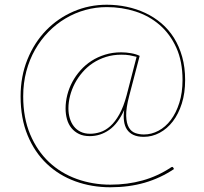

<svg xmlns="http://www.w3.org/2000/svg" viewBox="-20 -673 862 811"><path d="M587 -95Q561 -95 543.5 -103.2Q526 -111.5 516.2 -126.2Q506.5 -141 503.8 -162Q501 -183 504.5 -208.5Q479 -151 441.5 -124.5Q404 -98 359 -98Q332.5 -98 313.5 -107.2Q294.5 -116.5 281.8 -132.2Q269 -148 263 -169.2Q257 -190.5 257 -215Q257 -243 264.2 -271.8Q271.5 -300.5 285.5 -326.8Q299.5 -353 320 -376Q340.5 -399 366.5 -415.8Q392.5 -432.5 424 -442.2Q455.5 -452 492 -452Q512.5 -452 533.8 -448.2Q555 -444.5 570 -437L526 -269Q512 -216 513 -183.8Q514 -151.5 524.5 -134Q535 -116.5 552 -110.8Q569 -105 588 -105Q620 -105 649.5 -120.8Q679 -136.5 701.5 -166.2Q724 -196 737.5 -238.8Q751 -281.5 751 -335Q751 -413.5 724.8 -471.5Q698.5 -529.5 654.2 -567.8Q610 -606 552.2 -624.5Q494.5 -643 431 -643Q384.5 -643 340.2 -630.8Q296 -618.5 256.8 -595.2Q217.5 -572 184.8 -538.5Q152 -505 128.2 -463.2Q104.5 -421.5 91.2 -371.8Q78 -322 78 -266Q78 -175 107.5 -105.2Q137 -35.5 187.2 11.8Q237.5 59 304.5 83Q371.5 107 446 107Q518.5 107 582.2 89.2Q646 71.5 702.5 34Q705.5 31.5 708.2 32.2Q711 33 712 35.5L715 41Q657.5 79.5 591 98.8Q524.5 118 446 118Q367.5 118 298.5 93Q229.5 68 178 19.2Q126.5 -29.5 96.8 -101Q67 -172.5 67 -266Q67 -351 96 -422.2Q125 -493.5 174.8 -544.8Q224.5 -596 290.5 -624.5Q356.5 -653 431 -653Q474.5 -653 515.8 -644.2Q557 -635.5 593.8 -618.2Q630.5 -601 661.5 -574.8Q692.5 -548.5 714.8 -513Q737 -477.5 749.5 -433Q762 -388.5 762 -335Q762 -280 748 -235.8Q734 -191.5 710 -160.2Q686 -129 654.2 -112Q622.5 -95 587 -95ZM361 -108Q381.5 -108 403.5 -115Q425.5 -122 446 -140.2Q466.5 -158.5 484.2 -190.2Q502 -222 515 -271L557 -433Q541.5 -437 527.5 -439.5Q513.5 -442 492 -442Q457.5 -442 427.5 -432.5Q397.5 -423 372.8 -406.8Q348 -390.5 328.8 -368.2Q309.5 -346 296.2 -320.8Q283 -295.5 276 -268.5Q269 -241.5 269 -215Q269 -193 274.8 -173.5Q280.5 -154 291.8 -139.5Q303 -125 320.2 -116.5Q337.5 -108 361 -108Z"/></svg>

Font: Lato Hairline
Style: Regular
Weight: 100
Designer: Lukasz Dziedzic
Foundry: tyPoland Lukasz Dziedzic
Version: Version 2.007; 2014-02-27